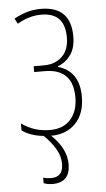

<svg xmlns="http://www.w3.org/2000/svg" viewBox="-54 -573 455 825"><g transform="rotate(-5 173.5 -161.0)"><path d="M139 216Q215 216 215 137Q215 70 151 9Q217 9 257 -32.5Q297 -74 297 -147Q297 -257 206 -283V-286Q239 -298 261 -328Q283 -358 283 -408Q283 -538 154 -538Q120 -538 91.5 -529Q63 -520 38 -506L50 -483Q74 -497 99.5 -505Q125 -513 154 -513Q255 -513 255 -407Q255 -352 224.5 -323.5Q194 -295 147 -295H102V-270H147Q269 -270 269 -147Q269 -87 237.5 -51.5Q206 -16 148 -16Q80 -16 26 -55V-25Q62 1 119 7Q149 36 168 67.5Q187 99 187 133Q187 190 136 190Q115 190 101 185V209Q117 216 139 216Z"/></g></svg>

Font: Noto Sans Display SemiCondensed Thin
Style: Regular
Weight: 250
Width: 4
Designer: Monotype Design team
Foundry: Monotype Imaging Inc.
Version: 1.000